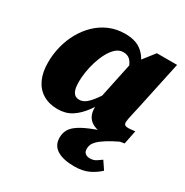

<svg xmlns="http://www.w3.org/2000/svg" viewBox="-181 -699 1056 1094"><g transform="rotate(30 347.0 -152.0)"><path d="M514 -329 459 -336Q453 -372 443.5 -399Q434 -426 418 -441Q402 -456 375 -456Q348 -456 326.5 -437Q305 -418 288.5 -387.5Q272 -357 260.5 -320.5Q249 -284 243.5 -248Q238 -212 238 -183Q238 -152 244 -132.5Q250 -113 261.5 -104Q273 -95 291 -95Q313 -95 333 -110.5Q353 -126 376 -157Q399 -188 429 -235L446 -198Q409 -130 375 -83.5Q341 -37 302 -12Q263 13 210 13Q154 13 113.5 -11.5Q73 -36 52 -81.5Q31 -127 31 -191Q31 -245 44 -297Q57 -349 82.5 -395Q108 -441 145 -476.5Q182 -512 229 -532Q276 -552 332 -552Q397 -552 436 -523.5Q475 -495 493.5 -445.5Q512 -396 514 -329ZM675 -546 607 -228Q600 -196 595 -174.5Q590 -153 587.5 -139Q585 -125 585 -118Q585 -105 592 -100Q599 -95 612 -95Q626 -95 638 -97Q650 -99 658 -99L640 -9Q623 -6 602.5 -2.5Q582 1 559 3Q536 5 511 5Q474 5 446.5 -6.5Q419 -18 404.5 -41Q390 -64 390 -99Q390 -106 390.5 -116Q391 -126 392 -141L382 -130L444 -424L455 -435L542 -546ZM606 -43 623 -10Q571 15 540 34.5Q509 54 493.5 69.5Q478 85 473 98Q468 111 468 124Q468 145 479.5 154.5Q491 164 511 164Q534 164 551.5 152.5Q569 141 581 132L616 184Q587 212 548.5 230Q510 248 455 248Q383 248 342.5 223Q302 198 302 147Q302 117 315.5 93.5Q329 70 362 49Q395 28 455 5.5Q515 -17 606 -43Z"/></g></svg>

Font: Roboto Serif 20pt ExtraBold
Style: Italic
Weight: 800
Italic angle: -10°
Version: Version 1.007